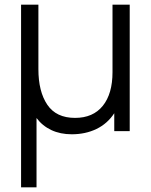

<svg xmlns="http://www.w3.org/2000/svg" viewBox="-20 -560 644 820"><path d="M70 240V-540H144V-264.5Q144 -169 182 -112.8Q220 -56.5 300.5 -56.5Q377.5 -56.5 419 -108Q460.5 -159.5 460.5 -252V-540H534V0H468V-76.5Q439 -32 392 -9.2Q345 13.5 286.5 13.5Q237.5 13.5 199.2 -4.5Q161 -22.5 136 -56V240Z"/></svg>

Font: CCSD_manrope
Style: Regular
Weight: 400
Designer: Mikhail Sharanda
Foundry: Mikhail Sharanda
Version: Version 4.503